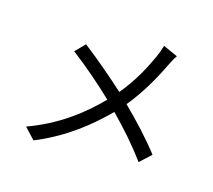

<svg xmlns="http://www.w3.org/2000/svg" viewBox="-131 -933 1261 1136"><g transform="rotate(20 500.0 -365.0)"><path d="M281 -611 229 -548C325 -488 437 -406 511 -346C412 -225 289 -114 114 -32L183 30C357 -60 481 -179 575 -292C661 -218 737 -147 811 -62L874 -131C803 -208 717 -286 627 -360C694 -457 744 -567 777 -655C785 -676 799 -710 810 -728L718 -760C714 -738 705 -706 698 -686C668 -601 627 -506 562 -413C483 -474 367 -556 281 -611Z"/></g></svg>

Font: ChiuKong Gothic CL
Style: Regular
Weight: 400
Designer: Ryoko NISHIZUKA 西塚涼子 (kana, bopomofo & ideographs); Paul D. Hunt (Latin, Greek & Cyrillic); Sandoll Communications 산돌커뮤니
Foundry: Adobe
Version: Version 1.300